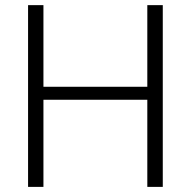

<svg xmlns="http://www.w3.org/2000/svg" viewBox="-20 -731 748 751"><path d="M616.7 0H556.2V-340.8H149.9V0H89.8V-710.9H149.9V-391.6H556.2V-710.9H616.7Z"/></svg>

Font: RobotoDraft Light
Style: Regular
Weight: 300
Version: Version 2.001151; 2014